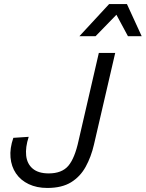

<svg xmlns="http://www.w3.org/2000/svg" viewBox="-20 -922 721 950"><path d="M214 8Q162 8 122 -11Q82 -30 59 -64Q36 -98 32 -143Q28 -188 46 -240L122 -245Q105 -193 109.5 -152Q114 -111 142 -87.5Q170 -64 221 -64Q286 -64 318 -101.5Q350 -139 369 -227L469 -660H550L445 -207Q431 -146 404 -97Q377 -48 331.5 -20Q286 8 214 8ZM608 -902 681 -743H613L556 -849L453 -743H373L520 -902Z"/></svg>

Font: Work Sans
Style: Italic
Weight: 400
Italic angle: -13°
Designer: Wei Huang
Foundry: Wei Huang
Version: Version 2.012